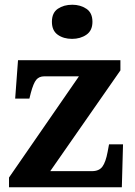

<svg xmlns="http://www.w3.org/2000/svg" viewBox="-20 -790 569 810"><path d="M18 0V-41L313 -468H167Q145 -468 133 -453.5Q121 -439 110 -398L104 -374H44L56 -536H488V-493L192 -68H368Q398 -68 412 -87Q426 -106 434 -149L440 -181H499L494 0ZM284 -626Q248 -626 223.5 -643.5Q199 -661 199 -698Q199 -736 224 -753Q249 -770 285 -770Q319 -770 344.5 -753Q370 -736 370 -698Q370 -661 344.5 -643.5Q319 -626 284 -626Z"/></svg>

Font: Noto Naskh Arabic
Style: Bold
Weight: 700
Designer: Monotype Design Team, David Williams, Mohamad Dakak and Nizar Qandah
Foundry: Monotype Imaging Inc.
Version: Version 2.016